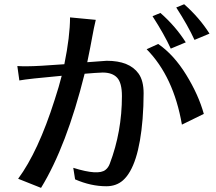

<svg xmlns="http://www.w3.org/2000/svg" viewBox="-20 -869 1040 925"><path d="M63.5 -550.8Q76.2 -549.8 88.9 -549.8H114.3Q160.2 -549.8 290 -559.6Q317.4 -694.3 317.4 -785.2L441.4 -773.4Q431.6 -732.4 424.3 -690.9Q417 -649.4 400.4 -569.3L494.1 -576.2Q603.5 -576.2 647.5 -514.6Q671.9 -480.5 671.9 -419.4Q671.9 -358.4 667 -295.9Q648.4 -67.4 572.3 0Q540 28.3 492.2 28.3Q418 28.3 341.8 -4.9L333 -60.5Q454.1 -22.5 488.3 -50.8Q502 -61.5 508.8 -80.1Q567.4 -234.4 567.4 -406.2Q567.4 -469.7 544.4 -494.6Q521.5 -519.5 474.6 -519.5Q460.9 -519.5 437.5 -517.6Q414.1 -515.6 387.7 -513.7Q300.8 -165 177.7 36.1L67.4 -7.8Q164.1 -138.7 243.2 -387.7Q264.6 -453.1 277.3 -503.9Q115.2 -489.3 73.2 -481.4ZM686.5 -631.8 742.2 -657.2Q817.4 -605.5 877 -508.8Q936.5 -412.1 961.9 -320.3L856.4 -268.6Q816.4 -500 686.5 -631.8ZM714.8 -791 752.9 -806.6Q826.2 -742.2 875 -665L802.7 -634.8Q771.5 -703.1 714.8 -791ZM829.1 -833 867.2 -848.6Q940.4 -784.2 989.3 -707L917 -676.8Q885.7 -745.1 829.1 -833Z"/></svg>

Font: GenEi LateMin v2
Style: Medium
Weight: 500
Designer: o_tamon (Modified)
Foundry: o_tamon / Adobe Systems Incorporated / FONT 910 / Philipp H. Poll
Version: Version 2.1;Original Version 1.004